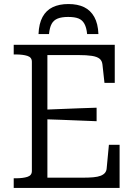

<svg xmlns="http://www.w3.org/2000/svg" viewBox="-20 -932 672 952"><path d="M319 -912Q274 -912 241.5 -896.5Q209 -881 191 -848Q173 -815 171 -763H223Q226 -795 236 -813.5Q246 -832 266 -840Q286 -848 318 -848Q350 -848 369 -840.5Q388 -833 398.5 -814Q409 -795 412 -763H468Q466 -815 447.5 -848Q429 -881 397 -896.5Q365 -912 319 -912ZM573 -214V0H48V-48H58Q93 -48 115.5 -55Q138 -62 138 -84V-626Q138 -648 115.5 -655Q93 -662 58 -662H48V-710H549V-521H498L488 -612Q486 -631 473.5 -641Q461 -651 435.5 -655Q410 -659 368 -659H215V-51H389Q420 -51 442.5 -53Q465 -55 479 -60.5Q493 -66 500.5 -75Q508 -84 509 -98L520 -214ZM193 -388Q238 -390 282 -391.5Q326 -393 370.5 -395Q415 -397 459 -398V-331Q415 -333 370.5 -334.5Q326 -336 282 -338Q238 -340 193 -341Z"/></svg>

Font: Roboto Serif SemiCondensed Light
Style: Regular
Weight: 300
Width: 4
Designer: Greg Gazdowicz
Foundry: Commercial Type
Version: Version 1.007